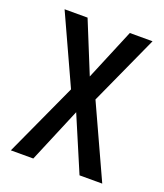

<svg xmlns="http://www.w3.org/2000/svg" viewBox="-106 -610 585 683"><g transform="rotate(20 186.5 -268.5)"><path d="M141 -277 22 -537H109L188 -343L269 -537H355L235 -273L360 0H274L186 -207L99 0H14Z"/></g></svg>

Font: Noto Sans Tamil ExtraCondensed
Style: Regular
Weight: 400
Width: 2
Designer: Jelle Bosma - Monotype Design Team
Foundry: Monotype Imaging Inc.
Version: Version 2.004; ttfautohint (v1.8.4.7-5d5b)